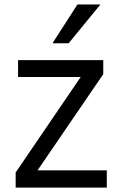

<svg xmlns="http://www.w3.org/2000/svg" viewBox="-20 -812 545 856"><path d="M49.8 24.4V-43L339.8 -468.8H60.5V-543.9H440.4V-481.4L147.5 -52.7H456.1V24.4ZM213.9 -619.1 325.2 -792H427.7L286.1 -619.1Z"/></svg>

Font: GenEi M Gothic v2 Regular
Style: Regular
Weight: 400
Version: Version 2.0